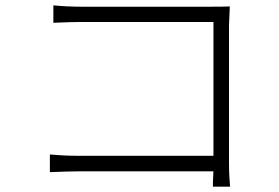

<svg xmlns="http://www.w3.org/2000/svg" viewBox="-20 -694 1040 716"><path d="M282 -669H769Q815 -669 837 -670Q834 -604 834 -600V-84Q834 -56 835.5 -33Q837 -10 838 2H774V-14Q776 -46 776 -79V-612H282Q242 -612 179 -609V-674Q231 -669 282 -669ZM270 -113H805V-55H272Q238 -55 166 -52V-118Q221 -113 270 -113Z"/></svg>

Font: 寒蝉端黑体 Light
Style: Regular
Weight: 300
Designer: ChillDuanSans {Warren2060}; 
Source Han Sans {Ryoko NISHIZUKA 西塚涼子 (kana, bopomofo & ideographs); Paul D. Hunt (Latin, G
Foundry: ChillType&Adobe
Version: Version 1.300;Glyphs 3.3 (3306)